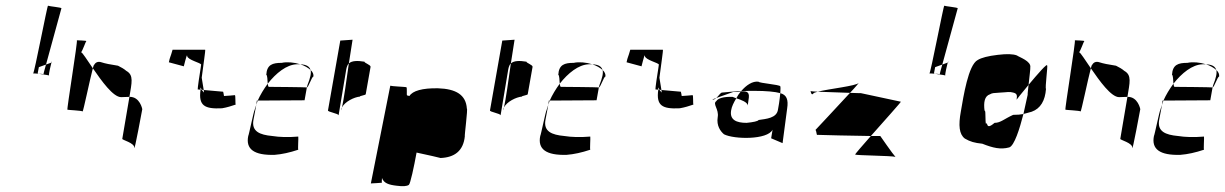

<svg xmlns="http://www.w3.org/2000/svg" viewBox="-20 -592 4287 672"><path d="M96 -335C96 -335 106 -335 115 -334C113 -335 112 -335 112 -336L116 -357L141 -366C158 -430 195 -561 195 -563C196 -566 151 -570 148 -572C146 -576 100 -335 96 -335ZM115 -334C123 -332 146 -330 151 -328C151 -334 157 -363 160 -373L141 -366C136 -348 132 -334 132 -332C131 -333 123 -334 115 -334ZM160 -373 162 -374C162 -379 162 -377 160 -373ZM151 -328C151 -327 152 -327 152 -327C152 -327 152 -328 151 -328Z M249 -451C253 -451 213 -208 216 -208C218 -207 266 -205 269 -202C271 -199 295 -316 305 -353C284 -383 269 -408 264 -409C270 -417 280 -447 282 -448C285 -450 249 -451 249 -451ZM305 -353C336 -308 376 -252 404 -252C414 -252 425 -253 433 -253C441 -303 449 -329 422 -344C414 -351 405 -356 393 -362C366 -366 347 -370 335 -374C323 -378 314 -374 309 -364C308 -365 307 -360 305 -353ZM433 -253C424 -199 409 -110 408 -106C407 -102 451 -92 450 -75C450 -58 478 -210 478 -210C478 -210 470 -254 433 -253Z M571 -374 623 -360C621 -348 635 -411 635 -396C637 -382 683 -372 684 -366C684 -365 683 -359 682 -352C679 -335 671 -280 672 -279L682 -278V-280C682 -280 681 -282 682 -286C683 -283 685 -281 686 -278L693 -277L686 -320C691 -361 700 -418 698 -418H584C576 -389 575 -394 571 -374ZM682 -278C674 -222 696 -210 757 -213C775 -216 790 -221 805 -226C803 -228 805 -259 802 -259C795 -258 779 -257 764 -256C763 -262 762 -268 761 -271L693 -277L694 -268C692 -271 688 -274 686 -278Z M849 -117C839 -70 869 -48 941 -50C967 -52 994 -58 1024 -68C1022 -70 1025 -109 1024 -114C988 -111 958 -112 933 -116C889 -120 860 -132 867 -172L877 -225C875 -218 872 -212 871 -206C869 -208 850 -114 849 -117ZM1054 -286C1060 -286 1071 -324 1077 -324C1078 -332 1075 -340 1067 -347C1070 -336 1066 -319 1056 -294ZM882 -240 1046 -241 1054 -286C1050 -287 927 -288 921 -288C919 -288 918 -293 917 -299C903 -280 891 -260 882 -240ZM1031 -367C1046 -362 1058 -355 1067 -347C1063 -360 1052 -366 1031 -367ZM912 -330C916 -329 916 -311 917 -299C946 -336 983 -366 1019 -367H1031C1009 -374 984 -376 966 -372C934 -372 914 -366 912 -330ZM877 -225 882 -240H879Z M1128 -206C1125 -200 1166 -195 1165 -188L1192 -350C1194 -359 1196 -365 1201 -370C1208 -416 1214 -453 1214 -453L1171 -450ZM1201 -370C1193 -313 1183 -242 1177 -216C1187 -236 1219 -252 1240 -254C1237 -256 1259 -259 1260 -262L1277 -358C1278 -365 1254 -372 1256 -376C1232 -380 1212 -380 1201 -370ZM1174 -206C1174 -206 1176 -209 1177 -216C1175 -213 1175 -210 1174 -206Z M1278 50C1278 50 1320 48 1317 47C1316 47 1316 40 1317 31C1323 49 1341 55 1368 58C1390 61 1404 60 1411 55C1416 52 1429 -8 1438 -58C1477 -50 1518 -40 1522 -39C1570 -41 1602 -63 1607 -116C1605 -114 1618 -212 1614 -212C1611 -260 1576 -281 1513 -283C1458 -284 1424 -274 1413 -256L1405 -258C1402 -258 1406 -286 1402 -287C1398 -288 1350 -290 1346 -292ZM1327 -83V-84Z M1695 -206C1692 -200 1733 -195 1732 -188L1759 -350C1761 -359 1763 -365 1768 -370C1775 -416 1781 -453 1781 -453L1738 -450ZM1768 -370C1760 -313 1750 -242 1744 -216C1754 -236 1786 -252 1807 -254C1804 -256 1826 -259 1827 -262L1844 -358C1845 -365 1821 -372 1823 -376C1799 -380 1779 -380 1768 -370ZM1741 -206C1741 -206 1743 -209 1744 -216C1742 -213 1742 -210 1741 -206Z M1871 -117C1861 -70 1891 -48 1963 -50C1989 -52 2016 -58 2046 -68C2044 -70 2047 -109 2046 -114C2010 -111 1980 -112 1955 -116C1911 -120 1882 -132 1889 -172L1899 -225C1897 -218 1894 -212 1893 -206C1891 -208 1872 -114 1871 -117ZM2076 -286C2082 -286 2093 -324 2099 -324C2100 -332 2097 -340 2089 -347C2092 -336 2088 -319 2078 -294ZM1904 -240 2068 -241 2076 -286C2072 -287 1949 -288 1943 -288C1941 -288 1940 -293 1939 -299C1925 -280 1913 -260 1904 -240ZM2053 -367C2068 -362 2080 -355 2089 -347C2085 -360 2074 -366 2053 -367ZM1934 -330C1938 -329 1938 -311 1939 -299C1968 -336 2005 -366 2041 -367H2053C2031 -374 2006 -376 1988 -372C1956 -372 1936 -366 1934 -330ZM1899 -225 1904 -240H1901Z M2173 -374 2225 -360C2223 -348 2237 -411 2237 -396C2239 -382 2285 -372 2286 -366C2286 -365 2285 -359 2284 -352C2281 -335 2273 -280 2274 -279L2284 -278V-280C2284 -280 2283 -282 2284 -286C2285 -283 2287 -281 2288 -278L2295 -277L2288 -320C2293 -361 2302 -418 2300 -418H2186C2178 -389 2177 -394 2173 -374ZM2284 -278C2276 -222 2298 -210 2359 -213C2377 -216 2392 -221 2407 -226C2405 -228 2407 -259 2404 -259C2397 -258 2381 -257 2366 -256C2365 -262 2364 -268 2363 -271L2295 -277L2296 -268C2294 -271 2290 -274 2288 -278Z M2487 -238C2473 -228 2497 -210 2492 -182C2487 -152 2502 -132 2514 -122C2549 -104 2666 -102 2684 -138L2679 -108L2719 -91L2735 -212C2740 -244 2733 -260 2711 -266C2709 -243 2704 -212 2703 -209C2699 -178 2661 -176 2635 -172C2634 -168 2615 -164 2593 -162C2558 -162 2533 -172 2539 -206C2541 -219 2548 -233 2557 -248C2549 -251 2543 -253 2545 -253C2512 -254 2493 -248 2487 -238ZM2473 -244C2478 -242 2482 -245 2487 -249C2483 -247 2477 -246 2473 -244ZM2557 -248C2573 -243 2598 -234 2597 -222C2598 -229 2601 -251 2601 -251C2603 -272 2591 -273 2573 -272C2567 -265 2561 -256 2557 -248ZM2487 -249C2506 -256 2526 -263 2546 -270C2554 -270 2570 -269 2574 -273C2551 -272 2525 -270 2507 -268C2502 -268 2495 -256 2487 -249ZM2597 -220V-222ZM2574 -273C2592 -274 2608 -274 2620 -274C2662 -274 2693 -271 2711 -266C2712 -279 2712 -288 2711 -290C2708 -296 2637 -301 2635 -306C2614 -309 2592 -294 2574 -273Z M2816 -273H2817C2817 -274 2816 -274 2816 -273ZM2973 -51C2975 -48 3101 -47 3114 -43C3106 -51 3061 -116 3061 -116H3028C2997 -81 2972 -52 2973 -51ZM3114 -43C3115 -43 3114 -42 3114 -42ZM2833 -136C2838 -141 2837 -116 2841 -120C2854 -119 2970 -117 3028 -116C3075 -169 3135 -236 3133 -236L2993 -266C2993 -266 2978 -266 2955 -267C2910 -218 2833 -136 2833 -136ZM2842 -271C2872 -270 2920 -268 2955 -267C2975 -288 2986 -302 2986 -302C2977 -291 2880 -281 2842 -271ZM2817 -273C2818 -270 2820 -256 2827 -265C2828 -267 2834 -269 2842 -271C2830 -272 2820 -272 2817 -273Z M3233 -335C3233 -335 3243 -335 3252 -334C3250 -335 3249 -335 3249 -336L3253 -357L3278 -366C3295 -430 3332 -561 3332 -563C3333 -566 3288 -570 3285 -572C3283 -576 3237 -335 3233 -335ZM3252 -334C3260 -332 3283 -330 3288 -328C3288 -334 3294 -363 3297 -373L3278 -366C3273 -348 3269 -334 3269 -332C3268 -333 3260 -334 3252 -334ZM3297 -373 3299 -374C3299 -379 3299 -377 3297 -373ZM3288 -328C3288 -327 3289 -327 3289 -327C3289 -327 3289 -328 3288 -328Z M3343 -202C3334 -153 3337 -122 3357 -107C3376 -96 3390 -92 3418 -89C3456 -74 3482 -68 3512 -76C3530 -81 3549 -142 3562 -193C3552 -191 3542 -190 3526 -190C3495 -176 3482 -162 3461 -162C3442 -146 3436 -147 3434 -162C3426 -142 3432 -212 3426 -204C3422 -234 3426 -256 3445 -262C3454 -267 3456 -266 3482 -268C3506 -269 3512 -272 3526 -268C3539 -265 3541 -259 3538 -243C3538 -243 3557 -268 3580 -295C3583 -322 3587 -356 3586 -356C3590 -378 3547 -392 3539 -398C3526 -403 3505 -404 3472 -400C3438 -396 3415 -390 3402 -382C3369 -365 3352 -254 3343 -202ZM3562 -193C3571 -195 3579 -198 3591 -201C3622 -212 3638 -240 3641 -281C3637 -282 3648 -364 3645 -362C3647 -374 3611 -332 3580 -295C3578 -276 3576 -260 3577 -261C3575 -252 3569 -224 3562 -193Z M3742 -451C3746 -451 3706 -208 3709 -208C3711 -207 3759 -205 3762 -202C3764 -199 3788 -316 3798 -353C3777 -383 3762 -408 3757 -409C3763 -417 3773 -447 3775 -448C3778 -450 3742 -451 3742 -451ZM3798 -353C3829 -308 3869 -252 3897 -252C3907 -252 3918 -253 3926 -253C3934 -303 3942 -329 3915 -344C3907 -351 3898 -356 3886 -362C3859 -366 3840 -370 3828 -374C3816 -378 3807 -374 3802 -364C3801 -365 3800 -360 3798 -353ZM3926 -253C3917 -199 3902 -110 3901 -106C3900 -102 3944 -92 3943 -75C3943 -58 3971 -210 3971 -210C3971 -210 3963 -254 3926 -253Z M4019 -117C4009 -70 4039 -48 4111 -50C4137 -52 4164 -58 4194 -68C4192 -70 4195 -109 4194 -114C4158 -111 4128 -112 4103 -116C4059 -120 4030 -132 4037 -172L4047 -225C4045 -218 4042 -212 4041 -206C4039 -208 4020 -114 4019 -117ZM4224 -286C4230 -286 4241 -324 4247 -324C4248 -332 4245 -340 4237 -347C4240 -336 4236 -319 4226 -294ZM4052 -240 4216 -241 4224 -286C4220 -287 4097 -288 4091 -288C4089 -288 4088 -293 4087 -299C4073 -280 4061 -260 4052 -240ZM4201 -367C4216 -362 4228 -355 4237 -347C4233 -360 4222 -366 4201 -367ZM4082 -330C4086 -329 4086 -311 4087 -299C4116 -336 4153 -366 4189 -367H4201C4179 -374 4154 -376 4136 -372C4104 -372 4084 -366 4082 -330ZM4047 -225 4052 -240H4049Z"/></svg>

Font: Arrow
Style: Ita
Weight: 400
Version: Version 0.23